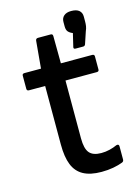

<svg xmlns="http://www.w3.org/2000/svg" viewBox="-109 -757 601 830"><g transform="rotate(-15 191.0 -342.0)"><path d="M241 11Q191 11 160 -6Q129 -23 115 -58Q101 -93 101 -149V-411H29Q19 -411 19 -420V-479Q19 -488 29 -488H103L114 -610Q115 -620 125 -620H182Q191 -620 191 -610L192 -488H332Q342 -488 342 -479V-420Q342 -411 332 -411H192V-152Q192 -106 208 -87Q224 -68 261 -68Q280 -68 298.5 -72.5Q317 -77 332 -84Q344 -87 344 -76V-17Q344 -8 336 -5Q318 2 294 6.5Q270 11 241 11ZM270 -533Q260 -533 262 -542L276 -601Q263 -606 256 -614Q249 -622 249 -638V-658Q249 -675 260.5 -685Q272 -695 293 -695Q317 -695 328.5 -685Q340 -675 340 -658V-637Q340 -625 338.5 -615Q337 -605 332 -594L314 -540Q311 -533 304 -533Z"/></g></svg>

Font: Sofia Sans Semi Condensed Medium
Style: Regular
Weight: 500
Designer: Botio Nikoltchev, Ani Petrova
Foundry: lettersoup
Version: Version 4.100